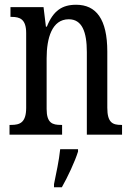

<svg xmlns="http://www.w3.org/2000/svg" viewBox="-20 -566 555 807"><path d="M20 0H241V-41H236C201 -41 176 -48 176 -108V-321C176 -405 198 -485 269 -485C325 -485 345 -432 345 -347V0H493V-41H489C454 -41 431 -50 431 -113V-349C431 -486 384 -546 300 -546C242 -546 204 -522 177 -454H173L163 -536H24V-495H29C63 -495 90 -486 90 -427V-113C90 -50 63 -41 27 -41H20ZM207 208V221H240C264 179 295 113 308 71V61H233C228 110 216 163 207 208Z"/></svg>

Font: Noto Serif Devanagari ExtraCondensed
Style: Regular
Weight: 400
Width: 2
Designer: Universal Thirst, Indian Type Foundry and the Monotype Design Team
Foundry: Monotype Imaging Inc.
Version: Version 2.004